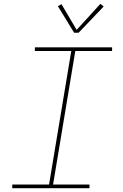

<svg xmlns="http://www.w3.org/2000/svg" viewBox="-20 -982 640 1002"><path d="M44 0V-19H236L352 -716H162V-735H565V-716H373L257 -19H447V0ZM367 -811 282 -950 301 -960 380 -826 504 -962 521 -948 390 -811Z"/></svg>

Font: Iosevka Slab ThExObl
Style: Regular
Weight: 100
Width: 7
Italic angle: -9°
Monospace: yes
Designer: Belleve Invis
Foundry: Belleve Invis
Version: Version 11.1.1; ttfautohint (v1.8.3)